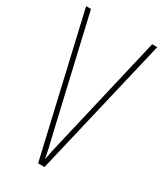

<svg xmlns="http://www.w3.org/2000/svg" viewBox="-181 -785 729 856"><g transform="rotate(30 183.0 -357.0)"><path d="M366 -714 198 0H165L0 -714H25L159 -136Q166 -108 171.5 -84Q177 -60 182 -31Q188 -60 193 -84Q198 -108 205 -136L340 -714Z"/></g></svg>

Font: Noto Sans Gurmukhi ExtraCondensed Thin
Style: Regular
Weight: 100
Width: 2
Designer: Jelle Bosma - Monotype Design Team
Foundry: Monotype Imaging Inc.
Version: Version 2.004; ttfautohint (v1.8.4.7-5d5b)